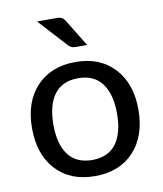

<svg xmlns="http://www.w3.org/2000/svg" viewBox="-82 -793 733 866"><g transform="rotate(-10 284.0 -360.0)"><path d="M284.2 -66.9Q357.4 -67.4 393.6 -116.2Q429.7 -165 429.7 -253.9Q429.7 -342.8 393.6 -391.6Q357.4 -441.4 284.2 -441.4Q210.9 -441.4 174.3 -392.1Q138.2 -342.8 138.2 -253.9Q138.2 -165 174.3 -116.2Q210.4 -67.4 284.2 -66.9ZM462.9 -444.3Q528.3 -373 527.8 -253.4Q527.3 -133.8 461.9 -63.5Q396.5 6.8 283.7 6.8Q170.9 6.8 105.5 -64Q40.5 -134.8 40.5 -254.9Q40.5 -375 106.4 -445.3Q172.4 -515.6 284.7 -515.6Q397 -515.6 462.9 -444.3ZM235.8 -725.6Q252.9 -725.6 261.2 -720.2Q269.5 -714.8 276.4 -703.1L350.6 -582H296.4Q276.9 -582 264.2 -596.7L146.5 -725.6Z"/></g></svg>

Font: Lato-Medium
Style: Regular
Weight: 500
Designer: Lukasz Dziedzic
Foundry: tyPoland Lukasz Dziedzic
Version: Version 2.006; 2014-01-15